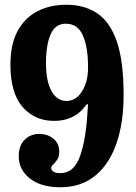

<svg xmlns="http://www.w3.org/2000/svg" viewBox="-20 -780 575 810"><path d="M196 -71.5Q196 -62.5 205.5 -56Q215 -49.5 235 -49.5Q292 -49.5 317.5 -120.8Q343 -192 349.5 -314Q350.5 -327 351.2 -332.8Q352 -338.5 349.5 -340Q346 -341.5 343 -337Q340 -332.5 334 -325Q313.5 -300 282 -285Q250.5 -270 208 -270Q126.5 -270 75.2 -328.8Q24 -387.5 24 -507.5Q24 -593 54.2 -649Q84.5 -705 137.8 -732.5Q191 -760 260 -760Q336 -760 390 -724Q444 -688 472.8 -605Q501.5 -522 501.5 -380Q501.5 -260 470.5 -172.5Q439.5 -85 380 -37.5Q320.5 10 235 10Q152.5 10 105.8 -27.2Q59 -64.5 59 -120.5Q59 -165.5 83.8 -190.2Q108.5 -215 145.5 -215Q180.5 -215 205.2 -195Q230 -175 230 -139.5Q230 -119 221.5 -106.5Q213 -94 204.5 -86Q196 -78 196 -71.5ZM174 -515Q174 -437 197.5 -395.5Q221 -354 260 -354Q300.5 -354 326 -394.5Q351.5 -435 351.5 -495Q351.5 -580.5 329.8 -630.2Q308 -680 257.5 -680Q213 -680 193.5 -634.8Q174 -589.5 174 -515Z"/></svg>

Font: Besley* Narrow
Style: Bold
Weight: 700
Width: 4
Designer: Owen Earl
Foundry: indestructible type*
Version: Version 3.000; ttfautohint (v1.8.3)